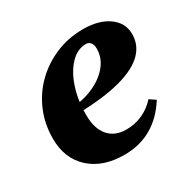

<svg xmlns="http://www.w3.org/2000/svg" viewBox="-123 -638 784 779"><g transform="rotate(-30 269.0 -248.0)"><path d="M249 15Q148 15 88.5 -39.5Q29 -94 29 -187Q29 -255 54 -314Q79 -373 124 -417Q169 -461 228.5 -486Q288 -511 357 -511Q430 -511 475 -479Q520 -447 520 -394Q520 -338 476.5 -300Q433 -262 347 -243Q261 -224 134 -224V-256Q199 -256 251.5 -277Q304 -298 335 -334Q366 -370 366 -415Q366 -433 358 -443Q350 -453 337 -453Q297 -453 264.5 -419.5Q232 -386 213 -329.5Q194 -273 194 -202Q194 -139 223.5 -104.5Q253 -70 306 -70Q347 -70 382.5 -86Q418 -102 445 -132L473 -113Q392 15 249 15Z"/></g></svg>

Font: Platypi Light
Style: Bold Italic
Weight: 700
Italic angle: -13°
Version: Version 1.200